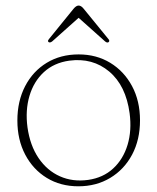

<svg xmlns="http://www.w3.org/2000/svg" viewBox="-20 -644 552 674"><path d="M256 -453Q318.5 -453 367 -423.5Q415.5 -394 443.5 -341.8Q471.5 -289.5 471.5 -221.5Q471.5 -153.5 443.8 -101.2Q416 -49 367 -19.5Q318 10 255 10Q192.5 10 144.2 -19.5Q96 -49 68.5 -101.2Q41 -153.5 41 -221Q41 -289 68.2 -341.5Q95.5 -394 144 -423.5Q192.5 -453 256 -453ZM289.5 -12.5Q342 -20 377.2 -52.5Q412.5 -85 427.8 -135.5Q443 -186 435 -246.5Q422 -343.5 363.5 -392.8Q305 -442 223 -431Q169.5 -423.5 134 -390.8Q98.5 -358 83.5 -307.5Q68.5 -257 76.5 -197Q85.5 -133 115.5 -89Q145.5 -45 190.5 -25Q235.5 -5 289.5 -12.5ZM361 -496Q356.5 -492.5 349 -498.5L256 -581.5L163 -498.5Q155.5 -493 151 -496Q145.5 -499.5 152 -507L238 -613Q247.5 -624.5 256 -624.5Q265 -624.5 274 -613L360.5 -507Q366.5 -500 361 -496Z"/></svg>

Font: Fraunces 72pt Soft Thin
Style: Regular
Weight: 100
Version: Version 1.000;[b76b70a41]